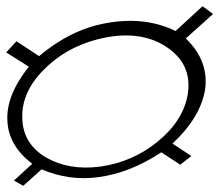

<svg xmlns="http://www.w3.org/2000/svg" viewBox="-115 -639 715 619"><path d="M546 -349C555 -410 535 -466 484 -515L572 -594L538 -619L451 -539C386 -571 310 -580 225 -564C149 -550 77 -514 11 -458L-62 -506L-95 -470L-22 -424C-72 -361 -95 -303 -91 -247C-88 -194 -61 -149 -11 -111L-70 -57L-40 -40L19 -93C78 -68 139 -59 203 -68C270 -77 337 -103 405 -148L466 -108L502 -136L441 -176C501 -232 536 -290 546 -349ZM491 -340C483 -282 450 -229 394 -183C339 -138 278 -112 209 -102C141 -93 83 -103 34 -131C-15 -160 -41 -201 -43 -255C-46 -313 -22 -367 29 -417C82 -470 150 -504 230 -519C309 -533 375 -521 427 -484C478 -448 499 -400 491 -340Z"/></svg>

Font: Gamestation Warped
Style: Regular
Weight: 400
Designer: Jonas Hecksher
Foundry: Jonas Hecksher, Playtypeª, e-types AS
Version: Version 1.003